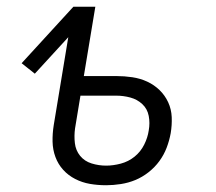

<svg xmlns="http://www.w3.org/2000/svg" viewBox="-20 -540 640 568"><path d="M294 8Q269 8 246 4Q223 0 202.5 -10.5Q182 -21 167 -37.5Q152 -54 144 -75.5Q136 -97 135.5 -121Q135 -145 139 -170L182 -430L83 -322L44 -353L197 -520H262L228 -315H324Q348 -315 371.5 -311.5Q395 -308 415.5 -298.5Q436 -289 452 -273.5Q468 -258 477.5 -237.5Q487 -217 488 -193.5Q489 -170 485 -146Q481 -124 473 -103Q465 -82 451.5 -63.5Q438 -45 419.5 -30.5Q401 -16 380.5 -7.5Q360 1 337.5 4.5Q315 8 294 8ZM294 -50Q315 -50 337.5 -56Q360 -62 378 -76.5Q396 -91 406.5 -112Q417 -133 420 -154Q424 -176 420 -197Q416 -218 401 -232Q386 -246 365.5 -251.5Q345 -257 324 -257H218L202 -160Q199 -138 201.5 -116.5Q204 -95 217 -79Q230 -63 251 -56.5Q272 -50 294 -50Z"/></svg>

Font: Iosevka Aile Light
Style: Italic
Weight: 300
Italic angle: -9°
Designer: Belleve Invis
Foundry: Belleve Invis
Version: Version 31.1.0; ttfautohint (v1.8.4)